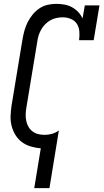

<svg xmlns="http://www.w3.org/2000/svg" viewBox="-20 -763 540 998"><path d="M158 215 192 8Q166 6 140.5 -1.5Q115 -9 94.5 -24Q74 -39 60.5 -61Q47 -83 40.5 -108Q34 -133 35 -160Q36 -187 40 -214L97 -559Q101 -582 107 -604Q113 -626 123.5 -647Q134 -668 149.5 -687Q165 -706 185 -719.5Q205 -733 228 -738Q251 -743 273 -743Q295 -743 316 -739Q337 -735 355 -725Q373 -715 387 -700Q401 -685 409 -667L421 -735H497L467 -554H391Q394 -576 392.5 -598.5Q391 -621 380 -638.5Q369 -656 348.5 -664.5Q328 -673 306 -673Q290 -673 273.5 -669.5Q257 -666 242.5 -658Q228 -650 215.5 -637.5Q203 -625 194.5 -610Q186 -595 181 -579.5Q176 -564 174 -548L117 -203Q114 -186 113.5 -168.5Q113 -151 116.5 -134.5Q120 -118 128 -104Q136 -90 149 -80Q162 -70 178.5 -66Q195 -62 212 -62Q231 -62 250.5 -67.5Q270 -73 286 -85L237 215Z"/></svg>

Font: Iosevka Gothic
Style: Italic
Weight: 400
Italic angle: -9°
Monospace: yes
Designer: Belleve Invis
Foundry: Belleve Invis
Version: Version 15.5.1; ttfautohint (v1.8.4)